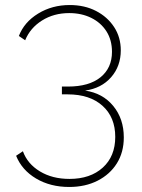

<svg xmlns="http://www.w3.org/2000/svg" viewBox="-20 -596 565 763"><path d="M318 -236Q388 -226 430 -175Q472 -124 472 -50Q472 9 444.5 53Q417 97 368 122Q319 147 255 147Q180 147 123.5 113.5Q67 80 44 23L71 5Q89 55 138.5 85Q188 115 256 115Q339 115 388.5 70Q438 25 438 -52Q438 -130 387.5 -175.5Q337 -221 249 -221H226V-252H250Q334 -252 379.5 -289Q425 -326 425 -390Q425 -437 403 -471.5Q381 -506 342.5 -525Q304 -544 255 -544Q194 -544 147 -514.5Q100 -485 80 -436L55 -453Q76 -508 131.5 -542Q187 -576 257 -576Q316 -576 361.5 -552.5Q407 -529 433.5 -488.5Q460 -448 460 -396Q460 -333 421.5 -289Q383 -245 318 -236Z"/></svg>

Font: Raleway ExtraLight
Style: Regular
Weight: 200
Designer: Matt McInerney, Pablo Impallari, Rodrigo Fuenzalida
Foundry: Matt McInerney, Pablo Impallari, Rodrigo Fuenzalida
Version: Version 4.026